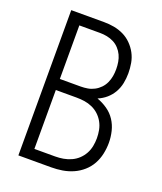

<svg xmlns="http://www.w3.org/2000/svg" viewBox="-136 -824 772 913"><g transform="rotate(20 250.0 -367.5)"><path d="M66 0V-735H232Q258 -735 283 -730.5Q308 -726 331 -715Q354 -704 372.5 -685.5Q391 -667 403 -644.5Q415 -622 419.5 -596.5Q424 -571 424 -545Q424 -520 419 -495Q414 -470 401.5 -448Q389 -426 370 -409.5Q351 -393 327 -383Q355 -373 379.5 -356Q404 -339 420 -314.5Q436 -290 443 -261Q450 -232 450 -203Q450 -175 444 -147Q438 -119 424.5 -94.5Q411 -70 389.5 -51Q368 -32 342 -20.5Q316 -9 288 -4.5Q260 0 232 0ZM127 -409H232Q250 -409 267.5 -412Q285 -415 301 -423.5Q317 -432 329.5 -445Q342 -458 349.5 -474.5Q357 -491 360 -508.5Q363 -526 363 -544Q363 -562 360 -580Q357 -598 349.5 -614Q342 -630 329.5 -643.5Q317 -657 301 -665Q285 -673 267.5 -676.5Q250 -680 232 -680H127ZM127 -55H232Q253 -55 273 -58.5Q293 -62 312 -70.5Q331 -79 346 -93Q361 -107 371 -125Q381 -143 385 -163.5Q389 -184 389 -204Q389 -225 385 -245.5Q381 -266 371 -284Q361 -302 346 -316Q331 -330 312 -338.5Q293 -347 273 -350Q253 -353 232 -353H127Z"/></g></svg>

Font: Iosevka Curly Light
Style: Regular
Weight: 300
Monospace: yes
Designer: Belleve Invis
Foundry: Belleve Invis
Version: Version 22.1.2; ttfautohint (v1.8.4)